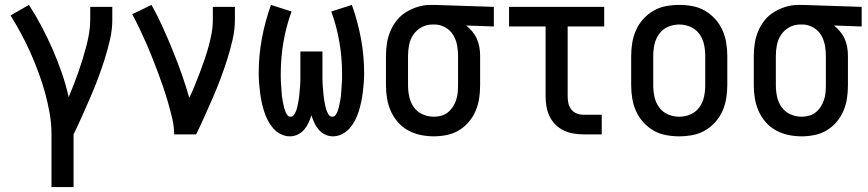

<svg xmlns="http://www.w3.org/2000/svg" viewBox="-20 -548 3540 783"><path d="M190 215V0Q190 -43 182.5 -86Q175 -129 163.5 -170.5Q152 -212 137 -252.5Q122 -293 104.5 -332.5Q87 -372 66.5 -410Q46 -448 23 -485L98 -528Q126 -485 150 -439.5Q174 -394 194.5 -347Q215 -300 232 -251Q249 -202 260 -152Q271 -178 281 -203.5Q291 -229 300 -255Q309 -281 317 -307Q325 -333 332 -359.5Q339 -386 343.5 -413.5Q348 -441 348 -468V-520H438V-468Q438 -427 428.5 -386Q419 -345 406.5 -305.5Q394 -266 379.5 -227.5Q365 -189 348.5 -151Q332 -113 315 -75Q298 -37 280 0V215Z M690 0Q690 -33 682.5 -64.5Q675 -96 666 -127.5Q657 -159 646.5 -190Q636 -221 624.5 -251.5Q613 -282 601 -312.5Q589 -343 576 -372.5Q563 -402 549 -431.5Q535 -461 519 -490L598 -528Q623 -483 644 -436.5Q665 -390 684.5 -342Q704 -294 721 -246Q738 -198 752 -149Q764 -174 774.5 -200Q785 -226 795 -252Q805 -278 814 -304.5Q823 -331 830.5 -358Q838 -385 843 -412.5Q848 -440 848 -468V-520H938V-468Q938 -427 928.5 -386Q919 -345 906.5 -305.5Q894 -266 879.5 -227.5Q865 -189 848.5 -151Q832 -113 815 -75Q798 -37 780 0Z M1163 8Q1143 8 1125 -1Q1107 -10 1094 -25Q1081 -40 1072 -57.5Q1063 -75 1057 -94Q1051 -113 1047 -132Q1043 -151 1040.5 -171Q1038 -191 1036.5 -210.5Q1035 -230 1035 -250Q1035 -321 1048 -391Q1061 -461 1085 -528L1169 -501Q1147 -441 1136 -377Q1125 -313 1125 -248Q1125 -240 1125 -232.5Q1125 -225 1125.5 -217Q1126 -209 1126.5 -201Q1127 -193 1127.5 -185.5Q1128 -178 1128.5 -170Q1129 -162 1130 -154Q1131 -146 1132.5 -138.5Q1134 -131 1135.5 -123Q1137 -115 1139 -107.5Q1141 -100 1144 -92.5Q1147 -85 1152 -78.5Q1157 -72 1165 -72Q1174 -72 1179 -79.5Q1184 -87 1187 -94.5Q1190 -102 1192 -110.5Q1194 -119 1195.5 -127Q1197 -135 1198.5 -143.5Q1200 -152 1200.5 -160Q1201 -168 1202 -176.5Q1203 -185 1203.5 -193.5Q1204 -202 1204.5 -210Q1205 -218 1205 -226.5Q1205 -235 1205 -243.5Q1205 -252 1205 -260V-338H1295V-260Q1295 -252 1295 -243.5Q1295 -235 1295 -226.5Q1295 -218 1295.5 -210Q1296 -202 1296.5 -193.5Q1297 -185 1298 -176.5Q1299 -168 1299.5 -160Q1300 -152 1301.5 -143.5Q1303 -135 1304.5 -127Q1306 -119 1308 -110.5Q1310 -102 1313 -94.5Q1316 -87 1321 -79.5Q1326 -72 1335 -72Q1343 -72 1348 -78.5Q1353 -85 1356 -92.5Q1359 -100 1361 -107.5Q1363 -115 1364.5 -123Q1366 -131 1367.5 -138.5Q1369 -146 1370 -154Q1371 -162 1371.5 -170Q1372 -178 1372.5 -185.5Q1373 -193 1373.5 -201Q1374 -209 1374.5 -217Q1375 -225 1375 -232.5Q1375 -240 1375 -248Q1375 -313 1364 -377Q1353 -441 1331 -501L1415 -528Q1439 -461 1452 -391Q1465 -321 1465 -250Q1465 -230 1463.5 -210.5Q1462 -191 1459.5 -171Q1457 -151 1453 -132Q1449 -113 1443 -94Q1437 -75 1428 -57.5Q1419 -40 1406 -25Q1393 -10 1375 -1Q1357 8 1337 8Q1321 8 1305.5 0.5Q1290 -7 1279.5 -19.5Q1269 -32 1262 -47Q1255 -62 1250 -78Q1245 -62 1238 -47Q1231 -32 1220.5 -19.5Q1210 -7 1194.5 0.5Q1179 8 1163 8Z M1749 8Q1722 8 1695.5 2.5Q1669 -3 1645 -16Q1621 -29 1603 -49.5Q1585 -70 1574 -94.5Q1563 -119 1558.5 -146Q1554 -173 1554 -200V-320Q1554 -346 1558 -371.5Q1562 -397 1572 -421Q1582 -445 1598.5 -465.5Q1615 -486 1637.5 -499.5Q1660 -513 1685 -520.5Q1710 -528 1736 -528H1750L1994 -520V-440L1881 -444Q1895 -433 1906.5 -419Q1918 -405 1925 -389Q1932 -373 1935 -355.5Q1938 -338 1938 -320V-200Q1938 -173 1934 -146.5Q1930 -120 1919.5 -95.5Q1909 -71 1891.5 -50.5Q1874 -30 1851.5 -16.5Q1829 -3 1802.5 2.5Q1776 8 1749 8ZM1749 -72Q1764 -72 1779 -76Q1794 -80 1806 -89.5Q1818 -99 1826.5 -112Q1835 -125 1840 -139.5Q1845 -154 1846.5 -169.5Q1848 -185 1848 -200V-320Q1848 -342 1844 -363.5Q1840 -385 1829 -404Q1818 -423 1799 -434.5Q1780 -446 1758 -448H1743Q1720 -448 1699.5 -437Q1679 -426 1666 -407Q1653 -388 1648.5 -365.5Q1644 -343 1644 -320V-200Q1644 -177 1649 -153.5Q1654 -130 1667.5 -111Q1681 -92 1703 -82Q1725 -72 1749 -72Z M2360 0Q2339 0 2318.5 -3.5Q2298 -7 2279 -16Q2260 -25 2245 -40Q2230 -55 2221 -74Q2212 -93 2208.5 -113.5Q2205 -134 2205 -155V-440H2056V-520H2444V-440H2295V-155Q2295 -141 2298 -127Q2301 -113 2310 -101.5Q2319 -90 2332.5 -85Q2346 -80 2360 -80H2434V0Z M2750 8Q2723 8 2696 3Q2669 -2 2645.5 -15.5Q2622 -29 2603.5 -49.5Q2585 -70 2574 -94.5Q2563 -119 2558.5 -146Q2554 -173 2554 -200V-320Q2554 -347 2558.5 -374Q2563 -401 2574 -425.5Q2585 -450 2603.5 -470.5Q2622 -491 2645.5 -504.5Q2669 -518 2696 -523Q2723 -528 2750 -528Q2777 -528 2804 -523Q2831 -518 2854.5 -504.5Q2878 -491 2896.5 -470.5Q2915 -450 2926 -425.5Q2937 -401 2941.5 -374Q2946 -347 2946 -320V-200Q2946 -173 2941.5 -146Q2937 -119 2926 -94.5Q2915 -70 2896.5 -49.5Q2878 -29 2854.5 -15.5Q2831 -2 2804 3Q2777 8 2750 8ZM2750 -72Q2774 -72 2796 -81.5Q2818 -91 2832 -110.5Q2846 -130 2851 -153Q2856 -176 2856 -200V-320Q2856 -344 2851 -367Q2846 -390 2832 -409.5Q2818 -429 2796 -438.5Q2774 -448 2750 -448Q2726 -448 2704 -438.5Q2682 -429 2668 -409.5Q2654 -390 2649 -367Q2644 -344 2644 -320V-200Q2644 -176 2649 -153Q2654 -130 2668 -110.5Q2682 -91 2704 -81.5Q2726 -72 2750 -72Z M3249 8Q3222 8 3195.5 2.5Q3169 -3 3145 -16Q3121 -29 3103 -49.5Q3085 -70 3074 -94.5Q3063 -119 3058.5 -146Q3054 -173 3054 -200V-320Q3054 -346 3058 -371.5Q3062 -397 3072 -421Q3082 -445 3098.5 -465.5Q3115 -486 3137.5 -499.5Q3160 -513 3185 -520.5Q3210 -528 3236 -528H3250L3494 -520V-440L3381 -444Q3395 -433 3406.5 -419Q3418 -405 3425 -389Q3432 -373 3435 -355.5Q3438 -338 3438 -320V-200Q3438 -173 3434 -146.5Q3430 -120 3419.5 -95.5Q3409 -71 3391.5 -50.5Q3374 -30 3351.5 -16.5Q3329 -3 3302.5 2.5Q3276 8 3249 8ZM3249 -72Q3264 -72 3279 -76Q3294 -80 3306 -89.5Q3318 -99 3326.5 -112Q3335 -125 3340 -139.5Q3345 -154 3346.5 -169.5Q3348 -185 3348 -200V-320Q3348 -342 3344 -363.5Q3340 -385 3329 -404Q3318 -423 3299 -434.5Q3280 -446 3258 -448H3243Q3220 -448 3199.5 -437Q3179 -426 3166 -407Q3153 -388 3148.5 -365.5Q3144 -343 3144 -320V-200Q3144 -177 3149 -153.5Q3154 -130 3167.5 -111Q3181 -92 3203 -82Q3225 -72 3249 -72Z"/></svg>

Font: Iosevka Curly Medium
Style: Regular
Weight: 500
Monospace: yes
Designer: Belleve Invis
Foundry: Belleve Invis
Version: Version 22.1.2; ttfautohint (v1.8.4)